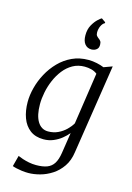

<svg xmlns="http://www.w3.org/2000/svg" viewBox="-158 -930 865 1256"><g transform="rotate(15 274.5 -302.0)"><path d="M425.5 38Q417.5 96 389.8 136.2Q362 176.5 323.8 201.2Q285.5 226 243.8 237.2Q202 248.5 165 248.5Q143.5 248.5 122.2 245.8Q101 243 83.8 239Q66.5 235 56.5 231L76 157Q89 163 108.8 169.5Q128.5 176 152.2 180.8Q176 185.5 201 185.5Q245.5 185.5 274.8 174.5Q304 163.5 320.8 137Q337.5 110.5 344.5 64.5L366 -75.5Q349 -54.5 324.8 -35Q300.5 -15.5 270 -2.8Q239.5 10 204 10Q148.5 10 112.5 -17.5Q76.5 -45 59 -92.5Q41.5 -140 41.5 -200.5Q41.5 -246.5 54.8 -297.2Q68 -348 94 -396Q120 -444 158 -483Q196 -522 245.5 -545Q295 -568 355.5 -568Q384.5 -568 413 -561.8Q441.5 -555.5 461.5 -547L519 -568ZM428 -494Q411 -507.5 388.8 -513.2Q366.5 -519 343.5 -519Q298.5 -519 263 -499Q227.5 -479 201.2 -445.5Q175 -412 157.5 -371Q140 -330 131.5 -287.2Q123 -244.5 123 -206.5Q123 -169 129.2 -139.8Q135.5 -110.5 148 -89.8Q160.5 -69 178.5 -58.2Q196.5 -47.5 219.5 -47.5Q256.5 -47.5 287 -62Q317.5 -76.5 340.2 -98.8Q363 -121 376 -144ZM354.5 -639Q327 -639 310.2 -659.5Q293.5 -680 293.5 -719Q293.5 -759.5 310 -788.8Q326.5 -818 344.8 -834.5Q363 -851 368.5 -853H369.5L396.5 -834V-828Q381.5 -820.5 372 -800Q362.5 -779.5 362.5 -756Q362.5 -741 369.2 -733.2Q376 -725.5 383.5 -720Q391 -715 396.8 -707Q402.5 -699 402.5 -683Q402.5 -664.5 394 -655Q385.5 -645.5 374.5 -642.2Q363.5 -639 356.5 -639Z"/></g></svg>

Font: Merriweather Light 18pt Light
Style: Italic
Weight: 300
Italic angle: -7.8°
Version: Version 2.101